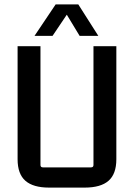

<svg xmlns="http://www.w3.org/2000/svg" viewBox="-20 -845 609 873"><path d="M365 8H203Q131 8 95.5 -23Q60 -54 60 -121V-635H164V-95Q164 -84 175 -84H394Q405 -84 405 -95V-635H509V-121Q509 -54 473.5 -23Q438 8 365 8ZM336 -825 427 -682H342L279 -786H289L219 -682H137L233 -825Z"/></svg>

Font: Gemunu Libre ExtraLight SemiBold
Style: Regular
Weight: 600
Version: Version 1.100